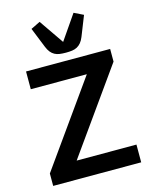

<svg xmlns="http://www.w3.org/2000/svg" viewBox="-138 -1049 899 1138"><g transform="rotate(-15 311.5 -480.0)"><path d="M43.9 -76.2 407.2 -586.9V-587.9H64V-696.8H580.1V-619.1L217.8 -109.9V-108.9H584V0H43.9ZM321.8 -743.2Q300.3 -743.2 283.2 -745.6Q266.1 -748 252.7 -755.4Q239.3 -762.7 228.8 -775.6Q218.3 -788.6 210 -809.1L160.6 -932.1L217.8 -960L321.8 -809.1L425.8 -960L482.9 -932.1L434.1 -809.1Q425.8 -788.6 415 -775.6Q404.3 -762.7 390.9 -755.4Q377.4 -748 360.4 -745.6Q343.3 -743.2 321.8 -743.2Z"/></g></svg>

Font: Doppio One
Style: Regular
Weight: 400
Designer: Szymon Celej
Foundry: Szymon Celej
Version: Version 1.002